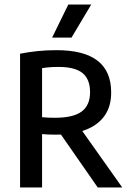

<svg xmlns="http://www.w3.org/2000/svg" viewBox="-20 -822 569 842"><path d="M68 0V-586.5Q104 -593.5 143.2 -597.8Q182.5 -602 228.5 -602Q348 -602 407.8 -555.8Q467.5 -509.5 467.5 -417.5Q468 -356.5 439 -315Q410 -273.5 355.2 -252.5Q300.5 -231.5 225 -231.5Q210 -231.5 193.8 -232Q177.5 -232.5 164.5 -234V0ZM408.5 0 217 -275.5H321L516 0ZM221 -305.5Q301.5 -305.5 338.2 -333Q375 -360.5 375 -417.5Q375 -474.5 342 -501.5Q309 -528.5 236.5 -528.5Q216 -528.5 199 -527.2Q182 -526 164.5 -523V-308Q181 -306.5 193.2 -306Q205.5 -305.5 221 -305.5ZM208.5 -657 279.5 -802H380L293.5 -657Z"/></svg>

Font: Encode Sans SC Condensed Medium
Style: Regular
Weight: 500
Width: 3
Designer: Multiple Designers
Foundry: Impallari Type
Version: Version 3.002